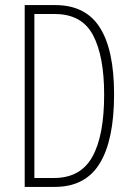

<svg xmlns="http://www.w3.org/2000/svg" viewBox="-20 -734 521 754"><path d="M428 -364Q428 -184 371.5 -92Q315 0 195 0H77V-714H197Q316 -714 372 -626Q428 -538 428 -364ZM389 -362Q389 -514 345 -596.5Q301 -679 195 -679H115V-35H192Q296 -35 342.5 -118Q389 -201 389 -362Z"/></svg>

Font: Noto Sans Arabic ExtCond ExtLt
Style: Regular
Weight: 200
Width: 2
Designer: Monotype Design Team, Nadine Chahine, Nizar Qandah and Khaled Hosny
Foundry: Monotype Imaging Inc.
Version: Version 2.012; ttfautohint (v1.8.4.7-5d5b)